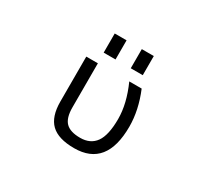

<svg xmlns="http://www.w3.org/2000/svg" viewBox="-148 -966 1296 1205"><g transform="rotate(30 500.0 -363.5)"><path d="M366.2 -600.6V-739.3H452.1V-600.6ZM562.5 -600.6V-739.3H649.4V-600.6ZM738.3 -278.3Q738.3 11.7 504.9 11.7Q389.6 11.7 336.9 -39.1Q284.2 -89.8 284.2 -199.2V-524.4H368.2V-205.1Q368.2 -128.9 400.4 -96.2Q432.6 -63.5 504.9 -63.5Q579.1 -63.5 616.2 -115.7Q653.3 -168 653.3 -285.2Q653.3 -395.5 595.7 -524.4H685.5Q738.3 -397.5 738.3 -278.3Z"/></g></svg>

Font: Gen Shin Gothic Monospace Regular
Style: Regular
Weight: 400
Designer: [Source Han Sans]
Ryoko NISHIZUKA  (kana & ideographs); Paul D. Hunt (Latin, Greek & Cyrillic); Wenlong ZHANG  (bopomofo
Version: Version 1.002.20150607